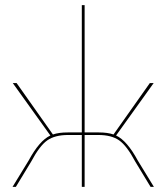

<svg xmlns="http://www.w3.org/2000/svg" viewBox="-20 -731 651 751"><path d="M519 -103 582 0H569L509 -99Q476 -161 446 -182Q416 -203 365 -203H311V0H300V-203H246Q195 -203 165 -182Q135 -161 102 -99L42 0H29L92 -103Q134 -181 177 -201L30 -406H45L187 -205Q210 -213 245 -213H300V-711H311V-213H366Q401 -213 424 -205L566 -406H581L434 -201Q477 -181 519 -103Z"/></svg>

Font: EauTestInfant Hairline
Style: Italic
Weight: 250
Italic angle: -12°
Designer: Christian Thalmann (Catharsis Fonts)
Version: Version 0.001;PS 000.001;hotconv 1.0.88;makeotf.lib2.5.64775